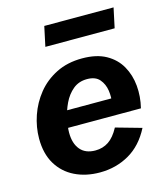

<svg xmlns="http://www.w3.org/2000/svg" viewBox="-112 -825 805 924"><g transform="rotate(-15 291.0 -363.0)"><path d="M272 12.7Q202.1 12.7 147.5 -14.2Q92.8 -41 61.5 -93Q30.3 -145 30.3 -220.2Q30.3 -277.3 49.6 -333.7Q68.8 -390.1 106.4 -436.8Q144 -483.4 200.2 -511.7Q256.3 -540 329.6 -540Q401.4 -540 448.5 -513.7Q495.6 -487.3 520.5 -443.1Q545.4 -398.9 550.3 -344.7Q555.2 -290.5 541.5 -234.4H124L141.1 -317.4H433.1L413.1 -292Q418.9 -322.8 414.1 -356.4Q409.2 -390.1 388.9 -413.8Q368.7 -437.5 326.7 -437.5Q285.6 -437.5 256.8 -413.6Q228 -389.6 210.4 -352.8Q192.9 -315.9 185.1 -277.3Q177.2 -238.8 177.2 -210.4Q177.2 -156.7 202.9 -126Q228.5 -95.2 278.3 -95.2Q315.4 -95.2 344.2 -114.5Q373 -133.8 396.5 -177.7L524.4 -141.6Q483.9 -62.5 418 -24.9Q352.1 12.7 272 12.7ZM173.8 -639.2 194.8 -737.8H540L519 -639.2Z"/></g></svg>

Font: Schibsted Grotesk
Style: Bold Italic
Weight: 700
Italic angle: -12°
Designer: Bakken & Baeck AS, Henrik Kongsvoll
Foundry: Schibsted ASA
Version: Version 1.100;gftools[0.9.25]